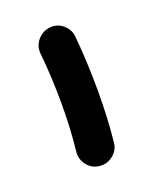

<svg xmlns="http://www.w3.org/2000/svg" viewBox="-72 -749 310 389"><g transform="rotate(-20 83.5 -554.5)"><path d="M79.1 -405.3Q63 -406.7 52.7 -419.4Q42.5 -432.1 43.9 -448.2Q49.3 -495.6 49.3 -549.8Q49.3 -606 43.9 -661.1Q42.5 -677.2 53.2 -689.7Q64 -702.1 80.1 -703.6Q96.2 -705.1 108.4 -694.6Q120.6 -684.1 122.1 -668Q127.4 -609.9 127.4 -549.8Q127.4 -491.2 122.1 -440.4Q120.6 -424.3 107.9 -414.1Q95.2 -403.8 79.1 -405.3Z"/></g></svg>

Font: Mikhak Black
Style: Regular
Weight: 900
Designer: Amin Abedi
Version: Version 3.3